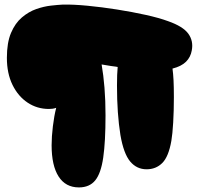

<svg xmlns="http://www.w3.org/2000/svg" viewBox="-20 -770 863 837"><path d="M324 47Q266 47 235.5 -0.5Q205 -48 205 -137Q205 -174 210.5 -219.5Q216 -265 225 -300Q217 -297 209 -296Q201 -295 193 -295Q142 -295 100.5 -322.5Q59 -350 34.5 -400Q10 -450 10 -518Q10 -584 28 -626.5Q46 -669 75.5 -694Q105 -719 138 -730.5Q171 -742 202 -745.5Q233 -749 254 -750Q299 -751 361.5 -745Q424 -739 490.5 -728.5Q557 -718 615.5 -705Q674 -692 712 -678Q778 -655 801 -623Q824 -591 816 -550Q811 -521 791 -501Q771 -481 732 -471Q735 -449 736.5 -420Q738 -391 738 -347Q738 -287 735 -236Q732 -185 727 -156Q715 -87 687.5 -59.5Q660 -32 619 -32Q576 -32 547.5 -66Q519 -100 505 -181Q490 -274 490 -397Q490 -448 493 -478Q479 -480 462.5 -482.5Q446 -485 423 -489Q431 -443 435.5 -387.5Q440 -332 440 -267Q440 -152 430 -83Q420 -14 395 16.5Q370 47 324 47Z"/></svg>

Font: DynaPuff Condensed
Style: Bold
Weight: 700
Width: 3
Designer: Toshi Omagari, Jennifer Daniel
Foundry: Google Fonts
Version: Version 2.000; ttfautohint (v1.8.4.7-5d5b)